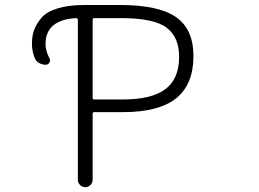

<svg xmlns="http://www.w3.org/2000/svg" viewBox="-20 -774 1040 772"><path d="M359.4 -701.2Q352.5 -701.2 352.5 -693.4V-380.9Q352.5 -374 359.4 -374H472.7Q589.8 -374 645 -415.5Q700.2 -457 700.2 -545.9Q700.2 -625 649.4 -663.1Q598.6 -701.2 465.8 -701.2ZM293 -693.4Q293 -701.2 286.1 -701.2Q163.1 -694.3 163.1 -596.7Q163.1 -569.3 178.7 -540Q183.6 -531.2 178.7 -522.5Q173.8 -513.7 164.1 -513.7Q149.4 -513.7 136.7 -521Q124 -528.3 119.1 -542Q108.4 -569.3 108.4 -597.7Q108.4 -629.9 117.2 -653.8Q126 -677.7 146.5 -702.1Q167 -726.6 211.4 -740.2Q255.9 -753.9 319.3 -753.9H462.9Q618.2 -753.9 688 -705.1Q757.8 -656.2 757.8 -548.8Q757.8 -434.6 688.5 -378.9Q619.1 -323.2 475.6 -323.2H359.4Q352.5 -323.2 352.5 -316.4V-50.8Q352.5 -39.1 343.8 -30.3Q335 -21.5 322.8 -21.5Q310.5 -21.5 301.8 -30.3Q293 -39.1 293 -50.8Z"/></svg>

Font: Rounded Mgen+ 1mn light
Style: Regular
Weight: 200
Designer: [Source Han Sans]
Ryoko NISHIZUKA  (kana & ideographs); Paul D. Hunt (Latin, Greek & Cyrillic); Wenlong ZHANG  (bopomofo
Version: Version 1.059.20150602